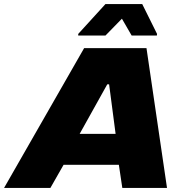

<svg xmlns="http://www.w3.org/2000/svg" viewBox="-73 -925 896 945"><path d="M-53 0 341 -688H648L749 0H529L512 -114H240L175 0ZM319 -266H496L464 -510H455ZM312 -750V-758L446 -905H627L700 -758L699 -750H575L527 -833L446 -750Z"/></svg>

Font: Saira Expanded ExtraBold
Style: Italic
Weight: 800
Width: 7
Italic angle: -12°
Designer: Hector Gatti with collaboration of the Omnibus-Type team
Foundry: Omnibus-Type
Version: Version 1.101